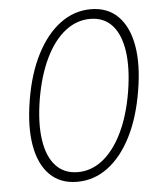

<svg xmlns="http://www.w3.org/2000/svg" viewBox="-53 -783 703 840"><g transform="rotate(-5 298.5 -363.5)"><path d="M252.9 9.8Q179.2 9.8 133.1 -35.4Q86.9 -80.6 72 -164.3Q57.1 -248 76.2 -363.3Q95.2 -479 138.2 -562.7Q181.2 -646.5 242.2 -691.9Q303.2 -737.3 376.5 -737.3Q449.7 -737.3 495.6 -691.9Q541.5 -646.5 556.6 -563Q571.8 -479.5 552.2 -363.8Q533.2 -248 490.7 -164.3Q448.2 -80.6 387.5 -35.4Q326.7 9.8 252.9 9.8ZM259.3 -32.2Q319.3 -32.2 369.4 -72.3Q419.4 -112.3 455.3 -186.8Q491.2 -261.2 508.3 -364.3Q524.9 -467.3 513.9 -541.5Q502.9 -615.7 466.6 -655.5Q430.2 -695.3 370.1 -695.3Q310.1 -695.3 259.8 -655.5Q209.5 -615.7 173.6 -541.3Q137.7 -466.8 120.1 -362.8Q103.5 -259.8 114.5 -185.8Q125.5 -111.8 162.4 -72Q199.2 -32.2 259.3 -32.2Z"/></g></svg>

Font: Inter 18pt ExtraLight
Style: Italic
Weight: 250
Italic angle: -9.3988°
Designer: Rasmus Andersson
Foundry: rsms
Version: Version 4.001;git-66647c0bb